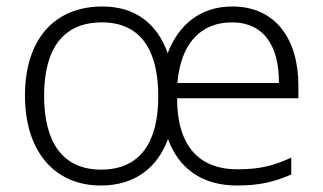

<svg xmlns="http://www.w3.org/2000/svg" viewBox="-20 -562 997 592"><path d="M696 -542C596 -542 530 -484 497 -398C466 -486 400 -542 296 -542C146 -542 57 -439 57 -267C57 -99 145 10 291 10C396 10 465 -45 498 -133C531 -44 601 10 711 10C779 10 826 -1 878 -24V-76C821 -50 779 -40 712 -40C592 -40 526 -114 526 -259H900V-298C900 -440 831 -542 696 -542ZM695 -493C795 -493 841 -418 840 -306H527C537 -428 599 -493 695 -493ZM294 -493C417 -493 468 -403 468 -265C468 -126 414 -39 292 -39C171 -39 116 -126 116 -267C116 -412 175 -493 294 -493Z"/></svg>

Font: Noto Sans Sinhala UI Light
Style: Regular
Weight: 300
Designer: Jelle Bosma - Monotype Design Team
Foundry: Monotype Imaging Inc.
Version: Version 2.006